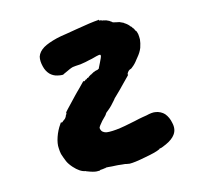

<svg xmlns="http://www.w3.org/2000/svg" viewBox="-64 -545 675 654"><g transform="rotate(10 273.5 -217.5)"><path d="M298 -478Q308 -478 313 -478Q314 -477 317 -477Q330 -475 338 -470Q341 -469 341 -469.5Q341 -470 342 -469Q347 -465 349 -465Q350 -465 352 -463Q357 -458 359 -458Q361 -458 368 -449Q373 -441 377 -432Q381 -421 383 -404Q384 -388 379 -370Q378 -365 377 -362Q374 -346 367 -333Q366 -330 364 -328Q356 -322 356 -309Q356 -307 357 -307Q358 -308 358 -307.5Q358 -307 358 -305Q357 -302 356 -299Q353 -289 344 -265Q342 -258 332 -232Q330 -226 328.5 -223Q327 -220 326 -214Q320 -191 312 -175Q310 -171 309 -169L308 -167L307 -163Q307 -159 305.5 -155Q304 -151 299 -137Q293 -117 294 -111Q296 -107 301 -103Q312 -96 329 -104Q350 -113 378 -133Q391 -142 408 -155Q415 -161 421 -165Q427 -169 431.5 -172.5Q436 -176 444 -181Q460 -194 471 -197Q480 -200 489.5 -199.5Q499 -199 506 -196Q523 -188 535 -171Q550 -152 546 -132Q543 -115 526 -95Q512 -79 510 -79Q509 -79 508 -78Q507 -77 507.5 -76.5Q508 -76 505 -73Q496 -62 462 -38Q432 -16 416 -9Q413 -8 405 -6Q402 -6 397.5 -4Q393 -2 390.5 -1.5Q388 -1 384.5 0.5Q381 2 378.5 2.5Q376 3 372 5Q358 11 346 15Q338 18 338 19Q338 20 337.5 20Q337 20 333.5 22Q330 24 330 24.5Q330 25 325.5 27Q321 29 320 30L319 31H320L322 32H320Q318 33 315 34Q307 39 288 41Q285 41 281.5 41.5Q278 42 276 42Q274 42 274 42Q274 41 272 42Q254 47 226 35Q210 28 201 20Q188 8 180 -1Q174 -9 169 -19Q161 -33 158.5 -56Q156 -79 160 -101Q161 -107 161 -107H163Q164 -106 165 -107.5Q166 -109 167 -111Q167 -114 168 -114Q169 -114 170 -117Q171 -120 172 -121Q173 -123 173.5 -127.5Q174 -132 173.5 -132.5Q173 -133 174 -136Q175 -141 173 -142Q172 -143 176 -155Q187 -188 193 -206Q196 -215 197 -217.5Q198 -220 201.5 -229.5Q205 -239 208 -248Q211 -257 211.5 -258Q212 -259 213.5 -258.5Q215 -258 216 -259.5Q217 -261 218 -263.5Q219 -266 220 -266Q222 -266 223 -271Q224 -272 224 -272Q227 -272 227 -275Q227 -276 228 -277Q229 -278 229.5 -279.5Q230 -281 230.5 -281Q231 -281 232 -283V-284L234 -285Q235 -287 235.5 -287.5Q236 -288 236 -288.5Q236 -289 236.5 -289Q237 -289 237.5 -290Q238 -291 239.5 -293Q241 -295 242 -296Q243 -297 244 -297.5Q245 -298 245 -299Q245 -300 246 -300Q247 -300 247.5 -301Q248 -302 249 -302Q250 -302 250 -303Q250 -304 251 -304Q253 -304 254 -307Q254 -307 254.5 -307.5Q255 -308 255 -308Q256 -308 256 -309Q256 -310 256.5 -330.5Q257 -351 256 -353Q255 -357 252 -357Q250 -357 241 -350Q226 -337 217 -331Q213 -328 208 -324Q192 -312 177 -305Q166 -299 163 -295Q160 -292 157.5 -289Q155 -286 152.5 -283Q150 -280 146.5 -276Q143 -272 143 -272Q143 -270 138 -267Q131 -264 121 -262Q107 -259 93 -264Q78 -270 67 -284Q54 -300 51 -315Q49 -332 61 -350Q72 -366 98 -387Q108 -395 128 -408Q134 -412 157 -428Q203 -460 225 -472L228 -474V-472Q228 -471 230 -471.5Q232 -472 234.5 -473Q237 -474 237 -473Q237 -472 243 -474L244 -475Q244 -474 245.5 -474.5Q247 -475 248.5 -475Q250 -475 252 -476Q253 -476 257 -476Q261 -476 264 -476Q266 -475 268.5 -475Q271 -475 271 -475Q272 -473 277 -473.5Q282 -474 284 -475Q284 -475 287.5 -475.5Q291 -476 291.5 -476.5Q292 -477 298 -478Z"/></g></svg>

Font: TT2020 Style B
Style: Italic
Weight: 400
Italic angle: -15°
Version: Version 0.2.000